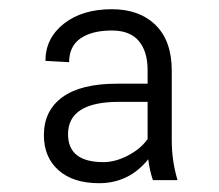

<svg xmlns="http://www.w3.org/2000/svg" viewBox="-20 -741 482 423"><path d="M316.9 -344.2Q309.6 -365.2 306.6 -390.1Q264.2 -337.4 198.2 -337.4Q141.1 -337.4 108.9 -366Q76.7 -394.5 76.7 -443.4Q76.7 -497.1 117.4 -526.9Q158.2 -556.6 237.3 -556.6H305.2V-586.4Q305.2 -627.9 285.6 -650.9Q266.1 -673.8 226.6 -673.8Q182.6 -673.8 157.5 -656.5Q132.3 -639.2 132.3 -604L80.1 -606.9Q80.1 -656.7 120.6 -688.7Q161.1 -720.7 226.6 -720.7Q287.1 -720.7 322.8 -685.8Q358.4 -650.9 358.4 -585.4V-431.6Q358.4 -386.7 371.1 -344.2ZM208 -383.8Q233.9 -383.8 262 -398.4Q290 -413.1 305.2 -434.6V-516.6H242.2Q129.9 -516.6 129.9 -445.3Q129.9 -383.8 208 -383.8Z"/></svg>

Font: Roboto-Light
Style: Regular
Weight: 300
Designer: Google
Version: Version 2.137; 2017